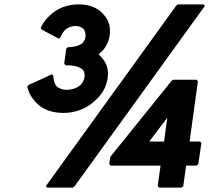

<svg xmlns="http://www.w3.org/2000/svg" viewBox="-20 -852 960 879"><path d="M166 -723 172 -716 249 -675 257 -682C257 -682 263 -700 280 -717C290 -725 306 -733 327 -733C342 -733 354 -727 363 -719C375 -701 376 -674 357 -654C344 -644 321 -636 291 -636L283 -629L274 -560L280 -553C320 -554 345 -546 360 -532C374 -512 368 -482 347 -461C332 -449 310 -441 285 -441C263 -441 249 -448 238 -458C224 -477 224 -505 224 -505L218 -512L113 -464L105 -457C105 -457 109 -425 135 -394L136 -393L142 -386C164 -360 204 -335 270 -335C323 -335 371 -353 407 -384L408 -385L416 -392C447 -419 467 -454 473 -495C478 -532 469 -561 450 -583L444 -590C442 -592 432 -603 432 -603L440 -611C462 -630 477 -656 482 -689C487 -726 479 -757 458 -781L452 -788C429 -815 390 -832 342 -832C284 -832 244 -812 217 -789L216 -788L208 -781C177 -753 166 -723 166 -723ZM746 -313 731 -204H663ZM848 -204 886 -480 880 -487H772L764 -480L485 -134L480 -101L486 -94H715L702 0L708 7H811L819 0L832 -94H880L888 -101L902 -197L896 -204ZM918 -825 912 -832H794L786 -825L190 0L196 7H314L322 0Z"/></svg>

Font: Hussar Woodtype
Style: BlkObl
Weight: 900
Foundry: Cannot Into Space Fonts
Version: Version 1.07